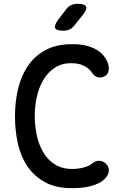

<svg xmlns="http://www.w3.org/2000/svg" viewBox="-20 -970 640 1000"><path d="M58 -363Q58 -441 74.5 -509Q91 -577 126.5 -628.5Q162 -680 218.5 -710Q275 -740 356 -740Q399 -740 430 -732Q461 -724 483.5 -710.5Q506 -697 520 -679.5Q534 -662 541 -644Q550 -618 545.5 -600Q541 -582 525 -573Q510 -564 491 -567.5Q472 -571 458 -593Q446 -611 419.5 -626Q393 -641 351 -641Q302 -641 266 -617.5Q230 -594 207 -556Q184 -518 172.5 -468.5Q161 -419 161 -366Q161 -320 170.5 -271Q180 -222 202.5 -181.5Q225 -141 263 -115.5Q301 -90 357 -90Q372 -90 387 -92Q402 -94 415.5 -97.5Q429 -101 441 -106.5Q453 -112 461 -119Q479 -134 498.5 -132.5Q518 -131 532 -117Q546 -104 547 -83.5Q548 -63 528 -41Q513 -25 493 -15.5Q473 -6 450 0Q427 6 402 8Q377 10 354 10Q271 10 214.5 -21Q158 -52 123 -103.5Q88 -155 73 -222.5Q58 -290 58 -363ZM310 -810Q274 -810 267.5 -823.5Q261 -837 282 -866L324 -921Q336 -937 350.5 -943.5Q365 -950 385 -950Q421 -950 428 -936Q435 -922 412 -893L367 -837Q356 -823 342 -816.5Q328 -810 310 -810Z"/></svg>

Font: Maple Mono NL Medium
Style: Regular
Weight: 500
Monospace: yes
Designer: subframe7536
Version: Version 7.000